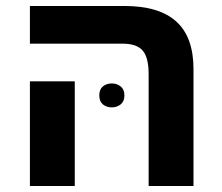

<svg xmlns="http://www.w3.org/2000/svg" viewBox="-20 -622 742 642"><path d="M477 0V-374Q477 -430 457 -453Q437 -476 390 -476H80V-602H396Q512 -602 569.5 -550Q627 -498 627 -391V0ZM80 0V-350H230V0ZM312 -303Q312 -323 324 -333Q336 -343 354 -343Q371 -343 383.5 -333Q396 -323 396 -303Q396 -283 383.5 -273Q371 -263 354 -263Q336 -263 324 -273Q312 -283 312 -303Z"/></svg>

Font: Noto Sans Hebrew
Style: Bold
Weight: 700
Designer: Monotype Design Team
Foundry: Monotype Imaging Inc.
Version: Version 2.003